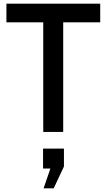

<svg xmlns="http://www.w3.org/2000/svg" viewBox="-20 -720 582 1048"><path d="M216 -598H15V-700H527V-598H325V0H216ZM218 308 255 200H215V91H329V189L273 308Z"/></svg>

Font: Cabin Medium
Style: Regular
Weight: 500
Designer: Pablo Impallari
Foundry: Pablo Impallari. http://www.impallari.com Igino Marini. http://www.ikern.com
Version: Version 2.001